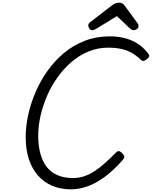

<svg xmlns="http://www.w3.org/2000/svg" viewBox="-20 -1403 1141 1442"><path d="M514 19Q435 19 372.5 -7.5Q310 -34 265 -85Q220 -136 196.5 -208.5Q173 -281 173 -372Q173 -452 191.5 -538.5Q210 -625 246.5 -710Q283 -795 336.5 -870.5Q390 -946 460 -1004.5Q530 -1063 616.5 -1096.5Q703 -1130 805 -1130Q872 -1130 927 -1114Q982 -1098 1024.5 -1068Q1067 -1038 1096 -996Q1104 -985 1099.5 -976.5Q1095 -968 1081 -957Q1068 -947 1058 -945.5Q1048 -944 1035 -956Q1005 -985 971 -1005Q937 -1025 893 -1035Q849 -1045 791 -1045Q714 -1045 645 -1016.5Q576 -988 517.5 -938Q459 -888 412.5 -823Q366 -758 334 -684Q302 -610 284.5 -533.5Q267 -457 267 -385Q267 -308 283.5 -248Q300 -188 332.5 -147.5Q365 -107 414 -86.5Q463 -66 528 -66Q574 -66 614.5 -80Q655 -94 694 -120Q733 -146 772 -181.5Q811 -217 854 -260Q866 -271 877.5 -267Q889 -263 899 -251Q912 -237 913.5 -227Q915 -217 904 -204Q832 -122 764.5 -73Q697 -24 634.5 -2.5Q572 19 514 19ZM672 -1176Q660 -1176 651.5 -1188Q643 -1200 643 -1211Q643 -1220 646.5 -1225Q650 -1230 654 -1234L819 -1361Q834 -1373 847.5 -1378Q861 -1383 877 -1383Q890 -1383 900 -1376.5Q910 -1370 919 -1357L1014 -1227Q1019 -1220 1019.5 -1214.5Q1020 -1209 1020 -1204Q1020 -1192 1007 -1184Q994 -1176 985 -1176Q975 -1176 968 -1180.5Q961 -1185 953 -1192L858 -1282L703 -1187Q696 -1183 688 -1179.5Q680 -1176 672 -1176Z"/></svg>

Font: Playwrite CU
Style: Regular
Weight: 400
Designer: Veronika Burian, José Scaglione
Foundry: TypeTogether
Version: Version 1.002